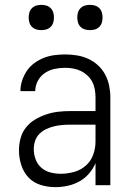

<svg xmlns="http://www.w3.org/2000/svg" viewBox="-20 -762 540 790"><path d="M208 8Q177 8 147.5 -1Q118 -10 97.5 -31.5Q77 -53 67.5 -83Q58 -113 58 -143Q58 -168 64.5 -192.5Q71 -217 86.5 -237Q102 -257 124 -270Q146 -283 169.5 -291Q193 -299 218 -302Q243 -305 268 -305H373V-362Q373 -378 370 -394.5Q367 -411 359.5 -425.5Q352 -440 339.5 -451.5Q327 -463 312.5 -470Q298 -477 281.5 -480Q265 -483 248 -483Q226 -483 204.5 -478.5Q183 -474 164.5 -461.5Q146 -449 135.5 -429Q125 -409 125 -387H64Q64 -409 71 -430.5Q78 -452 90.5 -470.5Q103 -489 121.5 -502.5Q140 -516 160.5 -524Q181 -532 203.5 -535Q226 -538 248 -538Q273 -538 297 -534Q321 -530 343 -520Q365 -510 383 -493.5Q401 -477 412.5 -455.5Q424 -434 429 -410Q434 -386 434 -362V0H373V-91Q363 -67 346 -47.5Q329 -28 306.5 -15.5Q284 -3 258.5 2.5Q233 8 208 8ZM230 -47Q257 -47 284.5 -54.5Q312 -62 333 -80.5Q354 -99 363.5 -125.5Q373 -152 373 -180V-249H268Q251 -249 234.5 -247.5Q218 -246 201.5 -242Q185 -238 169.5 -230.5Q154 -223 142 -211Q130 -199 124.5 -182.5Q119 -166 119 -149Q119 -127 126.5 -106.5Q134 -86 150 -72Q166 -58 187 -52.5Q208 -47 230 -47ZM350 -638Q339 -638 329 -641Q319 -644 311.5 -651.5Q304 -659 301 -669Q298 -679 298 -690Q298 -701 301 -711Q304 -721 311.5 -728.5Q319 -736 329 -739Q339 -742 350 -742Q361 -742 371 -739Q381 -736 388.5 -728.5Q396 -721 399 -711Q402 -701 402 -690Q402 -679 399 -669Q396 -659 388.5 -651.5Q381 -644 371 -641Q361 -638 350 -638ZM150 -638Q139 -638 129 -641Q119 -644 111.5 -651.5Q104 -659 101 -669Q98 -679 98 -690Q98 -701 101 -711Q104 -721 111.5 -728.5Q119 -736 129 -739Q139 -742 150 -742Q161 -742 171 -739Q181 -736 188.5 -728.5Q196 -721 199 -711Q202 -701 202 -690Q202 -679 199 -669Q196 -659 188.5 -651.5Q181 -644 171 -641Q161 -638 150 -638Z"/></svg>

Font: Iosevka Term Light
Style: Regular
Weight: 300
Monospace: yes
Designer: Belleve Invis
Foundry: Belleve Invis
Version: Version 9.0.1; ttfautohint (v1.8.3)